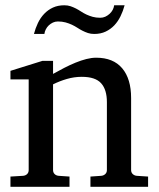

<svg xmlns="http://www.w3.org/2000/svg" viewBox="-20 -715 607 735"><path d="M326.2 0V-39.1L368.2 -42Q377 -43 383.1 -48.8Q389.2 -54.7 389.2 -64V-324.2Q389.2 -371.6 367.2 -396.2Q345.2 -420.9 293 -420.9Q264.2 -420.9 236.3 -412.8Q208.5 -404.8 183.1 -392.1V-64Q183.1 -54.7 189 -48.8Q194.8 -43 204.1 -42L246.1 -39.1V0H20V-39.1L68.8 -42Q78.1 -43 84 -48.8Q89.8 -54.7 89.8 -64V-411.1H20V-443.8L142.1 -481.9H183.1V-432.1Q204.1 -443.8 225.8 -455.1Q247.6 -466.3 269 -475.1Q290.5 -483.9 310.5 -489Q330.6 -494.1 348.1 -494.1Q413.6 -494.1 447.8 -453.6Q481.9 -413.1 481.9 -339.8V-64Q481.9 -54.7 488 -48.8Q494.1 -43 502.9 -42L546.9 -39.1V0ZM457 -694.8Q451.2 -672.9 441.4 -652.8Q431.6 -632.8 417.5 -617.9Q403.3 -603 384.3 -594Q365.2 -585 340.8 -585Q327.6 -585 316.7 -588.6Q305.7 -592.3 295.7 -597.4Q285.6 -602.5 275.9 -608.9Q266.1 -615.2 255.1 -620.4Q244.1 -625.5 231 -629.2Q217.8 -632.8 201.7 -632.8Q191.4 -632.8 182.6 -628.7Q173.8 -624.5 166.7 -617.9Q159.7 -611.3 155.3 -602.5Q150.9 -593.8 149.9 -585H109.9Q115.7 -606.9 125.2 -627Q134.8 -647 149.2 -662.1Q163.6 -677.2 182.6 -686Q201.7 -694.8 226.1 -694.8Q239.3 -694.8 250 -691.2Q260.7 -687.5 270.8 -682.4Q280.8 -677.2 290.3 -670.9Q299.8 -664.6 310.8 -659.4Q321.8 -654.3 334.7 -650.6Q347.7 -647 363.8 -647Q374 -647 383.1 -651.1Q392.1 -655.3 399.4 -661.9Q406.7 -668.5 411.4 -677.2Q416 -686 417 -694.8Z"/></svg>

Font: BabelStone Ogham Pictish
Style: Bold Italic
Weight: 700
Italic angle: -30°
Designer: Andrew West
Foundry: BabelStone
Version: Version 1.02 March 14, 2022